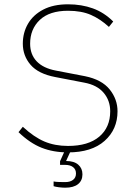

<svg xmlns="http://www.w3.org/2000/svg" viewBox="-20 -698 632 892"><path d="M296 10Q228 10 173.5 -11.5Q119 -33 66 -84L86 -109Q138 -61 186.5 -40.5Q235 -20 296 -20Q390 -20 441 -63Q492 -106 492 -181Q492 -231 461.5 -267Q431 -303 372 -314L237 -340Q158 -355 122 -397Q86 -439 86 -495Q86 -546 110 -587.5Q134 -629 181 -653.5Q228 -678 296 -678Q359 -678 411.5 -659Q464 -640 506 -598L486 -573Q447 -609 403 -628.5Q359 -648 296 -648Q210 -648 165 -605.5Q120 -563 120 -495Q120 -445 150.5 -413Q181 -381 240 -370L375 -344Q453 -328 489.5 -282.5Q526 -237 526 -181Q526 -97 466 -43.5Q406 10 296 10ZM283 174Q270 174 254 172Q238 170 229 167V145Q238 147 254 147.5Q270 148 283 148Q306 148 319.5 137.5Q333 127 333 108Q333 89 319.5 78.5Q306 68 283 68H259V51L287 -11H315L287 50Q324 50 343.5 67Q363 84 363 112Q363 141 342.5 157.5Q322 174 283 174Z"/></svg>

Font: Gantari Thin
Style: Regular
Weight: 250
Designer: Anugrah Pasau
Foundry: Lafontype
Version: Version 1.000